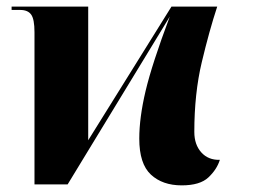

<svg xmlns="http://www.w3.org/2000/svg" viewBox="-20 -556 786 579"><path d="M528 3Q583 3 608.5 -21Q634 -45 643 -74Q608 -73 587 -96.5Q566 -120 566 -158Q566 -274 588.5 -368.5Q611 -463 635 -536H497L246 -133V-536H15V-526H41Q64 -526 74 -512Q84 -498 84 -459V0H184L492 -506Q438 -362 419 -281.5Q400 -201 400 -138Q400 -62 435 -29.5Q470 3 528 3Z"/></svg>

Font: Noto Serif Display SemiCondensed Extra
Style: Regular
Weight: 800
Width: 4
Designer: Monotype Design Team
Foundry: Monotype Imaging Inc.
Version: Version 1.900